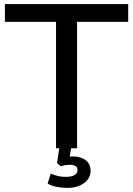

<svg xmlns="http://www.w3.org/2000/svg" viewBox="-20 -725 651 939"><path d="M254 0V-618H4V-705H607V-618H357V0ZM308 194Q281 194 255.5 188.5Q230 183 213 173L228 124Q247 132 263.5 136Q280 140 302 140Q329 140 344 131.5Q359 123 359 107Q359 81 321 81Q311 81 301 82.5Q291 84 277 88L259 72L273 -20H331L321 41Q329 40 336 40Q375 40 399 58.5Q423 77 423 110Q423 147 391 170.5Q359 194 308 194Z"/></svg>

Font: Nunito Sans SemiBold
Style: Regular
Weight: 600
Designer: Vernon Adams
Foundry: Vernon Adams
Version: Version 3.101; ttfautohint (v1.8.4.7-5d5b);gftools[0.9.27]